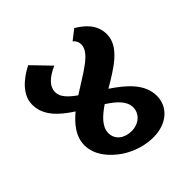

<svg xmlns="http://www.w3.org/2000/svg" viewBox="-183 -776 910 910"><g transform="rotate(-45 272.5 -321.0)"><path d="M326 10C417 10 477 -44 477 -118C477 -198 411 -255 338 -304C424 -355 516 -408 516 -492C516 -556 473 -594 427 -622L377 -583C389 -572 396 -561 396 -543C396 -486 302 -440 215 -383C176 -411 148 -438 148 -470C148 -511 181 -539 234 -563L148 -652C84 -619 29 -570 29 -506C29 -431 86 -381 152 -338C104 -298 68 -252 68 -195C68 -130 113 -76 169 -38C215 -8 272 10 326 10ZM189 -155C189 -198 226 -232 274 -265C323 -233 359 -201 359 -159C359 -115 322 -84 274 -84C227 -84 189 -111 189 -155Z"/></g></svg>

Font: Noto Serif Devanagari SemiCondensed Black
Style: Regular
Weight: 900
Width: 4
Designer: Universal Thirst, Indian Type Foundry and the Monotype Design Team
Foundry: Monotype Imaging Inc.
Version: Version 2.004